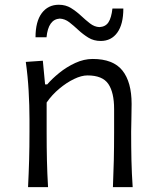

<svg xmlns="http://www.w3.org/2000/svg" viewBox="-20 -772 644 792"><path d="M95.7 0Q98.6 -57.6 100.1 -111.1Q101.6 -164.6 101.6 -228.5V-280.8Q101.6 -337.4 98.1 -397.5Q94.7 -457.5 86.4 -516.6L156.7 -521.5L166 -423.8H174.8Q194.3 -446.8 224.4 -471.2Q254.4 -495.6 290.3 -512.2Q326.2 -528.8 362.3 -528.8Q446.8 -528.8 484.9 -481.2Q522.9 -433.6 522.9 -343.3Q522.9 -310.1 522 -280.8Q521 -251.5 521 -228.5Q521 -164.6 522.2 -111.1Q523.4 -57.6 527.3 0H445.8Q448.2 -57.6 449.5 -110.8Q450.7 -164.1 450.7 -226.1V-322.3Q450.7 -390.6 426.8 -425.8Q402.8 -460.9 340.8 -460.9Q315.9 -460.9 285.2 -446Q254.4 -431.2 224.4 -406Q194.3 -380.9 172.4 -349.1V-226.1Q172.4 -164.1 173.6 -110.8Q174.8 -57.6 178.2 0ZM395.5 -603Q366.7 -603 344.5 -616.7Q322.3 -630.4 303.2 -648.2Q284.2 -666 265.9 -680.2Q247.6 -694.3 226.6 -695.3Q179.2 -692.4 171.9 -618.2H126.5Q126.5 -683.1 152.3 -717.8Q178.2 -752.4 222.7 -752.4Q251 -752.4 272.9 -738.8Q294.9 -725.1 314 -707.3Q333 -689.5 351.3 -675.3Q369.6 -661.1 390.1 -660.2Q415.5 -661.6 427.5 -680.2Q439.5 -698.7 443.8 -736.8H488.8Q488.8 -671.9 463.9 -637.5Q439 -603 395.5 -603Z"/></svg>

Font: Pinar Regular
Style: Regular
Weight: 400
Designer: Amin Abedi
Version: Version 3.000